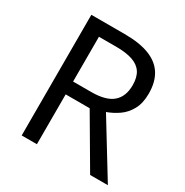

<svg xmlns="http://www.w3.org/2000/svg" viewBox="-164 -849 950 984"><g transform="rotate(30 311.0 -357.0)"><path d="M294 -714Q383 -714 440.5 -691.5Q498 -669 526 -624Q554 -579 554 -511Q554 -454 533 -416Q512 -378 479.5 -355.5Q447 -333 411 -320L607 0H502L329 -295H187V0H97V-714ZM289 -636H187V-371H294Q381 -371 421 -405.5Q461 -440 461 -507Q461 -554 442.5 -582Q424 -610 386 -623Q348 -636 289 -636Z"/></g></svg>

Font: hexlkorean05
Style: Book
Weight: 400
Designer: Jelle Bosma - Monotype Design Team
Foundry: Monotype Imaging Inc.
Version: Version 2.003